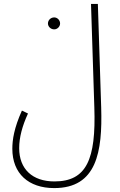

<svg xmlns="http://www.w3.org/2000/svg" viewBox="-20 -731 613 981"><path d="M43 29C43 156 126 230 257 230C474 230 504 46 497 -182L480 -711H445L462 -182C471 84 422 196 258 196C146 196 78 133 78 26C78 -29 94 -88 123 -151L92 -166C52 -77 43 -17 43 29ZM257 -581C273 -581 287 -595 287 -611C287 -628 273 -642 257 -642C239 -642 225 -628 225 -611C225 -595 239 -581 257 -581Z"/></svg>

Font: Noto Sans Arabic UI Cn XLt
Style: Regular
Weight: 200
Width: 3
Designer: Monotype Design Team, Nadine Chahine and Nizar Qandah
Foundry: Monotype Imaging Inc.
Version: Version 2.010